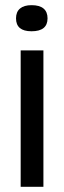

<svg xmlns="http://www.w3.org/2000/svg" viewBox="-20 -723 248 743"><path d="M60 0V-528H148V0ZM102 -602Q72 -602 57 -614.5Q42 -627 42 -652Q42 -677 57.5 -690Q73 -703 102 -703Q133 -703 148.5 -690Q164 -677 164 -652Q164 -627 148.5 -614.5Q133 -602 102 -602Z"/></svg>

Font: Bricolage Grotesque Condensed
Style: Regular
Weight: 400
Width: 3
Designer: Mathieu Triay
Foundry: Atelier Triay
Version: Version 1.000;gftools[0.9.30]